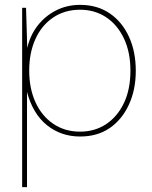

<svg xmlns="http://www.w3.org/2000/svg" viewBox="-20 -549 623 789"><path d="M71 220V-517H87L92 -352Q104 -404 134.5 -443.5Q165 -483 210 -506Q255 -529 309 -529Q380 -529 431 -494Q482 -459 510 -398Q538 -337 538 -258Q538 -180 509.5 -118.5Q481 -57 430.5 -22.5Q380 12 309 12Q231 12 173 -34.5Q115 -81 91 -171V220ZM309 -8Q369 -8 415.5 -38.5Q462 -69 489 -125Q516 -181 516 -259Q516 -335 489 -391.5Q462 -448 415.5 -478.5Q369 -509 309 -509Q246 -509 198.5 -477Q151 -445 125.5 -388.5Q100 -332 100 -259Q100 -186 125.5 -129.5Q151 -73 198.5 -40.5Q246 -8 309 -8Z"/></svg>

Font: DM Sans 11pt Thin
Style: Regular
Weight: 250
Version: Version 4.004;gftools[0.9.30]